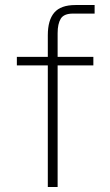

<svg xmlns="http://www.w3.org/2000/svg" viewBox="-20 -743 436 763"><path d="M170 0V-483H47V-517H170V-603Q170 -663 195.8 -693Q221.5 -723 280 -723H356V-689H270Q234 -689 221.5 -668.8Q209 -648.5 209 -611V-517H351V-483H209V0Z"/></svg>

Font: Public Sans Thin Thin
Style: Regular
Weight: 250
Version: Version 2.001